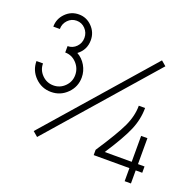

<svg xmlns="http://www.w3.org/2000/svg" viewBox="-128 -828 1006 996"><g transform="rotate(20 375.0 -330.0)"><path d="M143.1 -521Q171.4 -521 191.2 -541.5Q210.9 -562 210.9 -590.8Q210.9 -619.6 191.2 -640.4Q171.4 -661.1 143.1 -661.1Q114.7 -661.1 95 -640.4Q75.2 -619.6 75.2 -590.8H39.1Q39.1 -633.8 69.6 -664.8Q100.1 -695.8 143.1 -695.8Q185.5 -695.8 215.8 -664.8Q246.1 -633.8 246.1 -590.8Q246.1 -537.1 203.1 -504.9Q232.9 -488.3 250.5 -458Q268.1 -427.7 268.1 -393.1Q268.1 -341.3 231.4 -304.7Q194.8 -268.1 143.1 -268.1Q91.3 -268.1 54.7 -304.7Q18.1 -341.3 18.1 -393.1H54.2Q54.2 -356.4 80.3 -330.3Q106.4 -304.2 143.1 -304.2Q179.7 -304.2 205.8 -330.3Q231.9 -356.4 231.9 -393.1Q231.9 -430.7 205.8 -458.3Q179.7 -485.8 143.1 -485.8ZM661.1 -213.9H695.8V-70.8H731.9V-36.1H695.8V36.1H661.1V-36.1H463.9V-64.9L466.8 -69.8Q541 -182.1 568.6 -241Q596.2 -299.8 596.2 -356.9H630.9Q630.9 -293.5 604.7 -232.7Q578.6 -171.9 512.2 -70.8H661.1ZM628.9 -619.1 655.8 -596.2 155.8 -23.9 128.9 -46.9Z"/></g></svg>

Font: RawengulkSans
Style: Regular
Weight: 500
Designer: gluk (gluksza@wp.pl)
Foundry: gluk (gluksza@wp.pl)
Version: Version 0.94